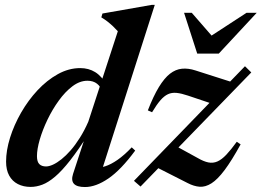

<svg xmlns="http://www.w3.org/2000/svg" viewBox="-20 -742 1055 774"><path d="M394 -370Q386.5 -392.5 371.2 -404.5Q356 -416.5 332.5 -416.5Q301.5 -416.5 272 -394.2Q242.5 -372 216.8 -336.2Q191 -300.5 171.2 -259.2Q151.5 -218 140.2 -179.2Q129 -140.5 129 -112.5Q129 -90 138.5 -80.5Q148 -71 165.5 -71Q177.5 -71 193.5 -78.2Q209.5 -85.5 227.8 -100Q246 -114.5 265 -136.2Q284 -158 302.2 -187Q320.5 -216 336 -251.5L455 -616Q446 -626 435.8 -635.8Q425.5 -645.5 413.8 -654.8Q402 -664 388.5 -672L393 -687.5L592.5 -722.5H604L385 -38L363 -65.5Q382 -64.5 404.5 -71.8Q427 -79 453.8 -97.5Q480.5 -116 511 -148L525 -135Q467.5 -57 417 -22.5Q366.5 12 322.5 12Q290 12 278 -1.2Q266 -14.5 274.5 -41L329 -207L339.5 -206.5Q297 -139 263.2 -96Q229.5 -53 202 -29.8Q174.5 -6.5 150.5 2.5Q126.5 11.5 103.5 11.5Q74.5 11.5 52 0Q29.5 -11.5 17 -34.2Q4.5 -57 4.5 -90.5Q4.5 -135.5 20.5 -186.8Q36.5 -238 65 -287.8Q93.5 -337.5 131.2 -378Q169 -418.5 213 -443Q257 -467.5 303.5 -467.5Q337.5 -467.5 363.8 -451.2Q390 -435 411 -399ZM520 -13 967.5 -475 993 -450 546.5 10ZM593 -289.5 576 -297Q598.5 -355 620.5 -391Q642.5 -427 665.2 -444.8Q688 -462.5 713.5 -465Q739 -467.5 768 -458L927.5 -407L848 -319.5L738 -356.5Q711.5 -365.5 692 -367.5Q672.5 -369.5 657 -362.2Q641.5 -355 626.2 -337.2Q611 -319.5 593 -289.5ZM736.5 -4 603.5 -71.5 685 -155.5 777 -105Q801 -91 820 -87.2Q839 -83.5 856.2 -91Q873.5 -98.5 892.2 -118.2Q911 -138 934.5 -170.5L950 -160Q914 -94.5 885.5 -56.5Q857 -18.5 832.5 -3Q808 12.5 784.8 10.8Q761.5 9 736.5 -4ZM1015 -690.5 862 -526H775L722 -690.5H753L846.5 -583H809L974 -690.5Z"/></svg>

Font: Newsreader 36pt SemiBold
Style: Italic
Weight: 600
Italic angle: -17°
Designer: Hugues Gentile
Foundry: Production Type
Version: Version 1.003